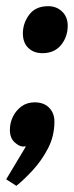

<svg xmlns="http://www.w3.org/2000/svg" viewBox="-31 -472 239 621"><path d="M22 129 -11 108 52 3 51 1Q49 1 47.5 1.5Q46 2 44 2Q31 2 16 -12Q1 -26 1 -52Q1 -74 10.5 -94Q20 -114 38 -127.5Q56 -141 81 -141Q111 -141 128 -123.5Q145 -106 145 -79Q145 -32 124.5 7.5Q104 47 75.5 78Q47 109 22 129ZM106 -300Q78 -300 60.5 -317Q43 -334 43 -364Q43 -397 63.5 -424.5Q84 -452 125 -452Q152 -452 170 -434.5Q188 -417 188 -389Q188 -353 166.5 -326.5Q145 -300 106 -300Z"/></svg>

Font: Faustina
Style: Bold Italic
Weight: 700
Italic angle: -8°
Designer: Alfonso Garcia
Foundry: http://www.omnibus-type.com
Version: Version 1.200